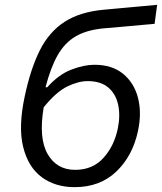

<svg xmlns="http://www.w3.org/2000/svg" viewBox="-20 -762 669 793"><path d="M288 11Q208.5 11 152.5 -30.2Q96.5 -71.5 75.8 -154.5Q55 -237.5 82 -363.5Q106 -477 144 -553.2Q182 -629.5 245.8 -671.2Q309.5 -713 410 -722Q422 -723 448.8 -725.5Q475.5 -728 508.5 -731Q541.5 -734 573.8 -737Q606 -740 629 -742L618.5 -663.5Q596.5 -661.5 565 -658.8Q533.5 -656 501.2 -653Q469 -650 444 -647.8Q419 -645.5 409.5 -645Q338 -638.5 292.5 -611.8Q247 -585 218 -533.8Q189 -482.5 168 -401.5H175Q222.5 -454.5 274.8 -474.5Q327 -494.5 370 -494.5Q442.5 -494.5 488 -457.5Q533.5 -420.5 549.8 -358.5Q566 -296.5 550 -221.5Q528 -118 460.5 -53.5Q393 11 288 11ZM342 -427Q304 -427 258.2 -405Q212.5 -383 160.5 -319Q139 -192 176.5 -126.2Q214 -60.5 290.5 -60.5Q362.5 -60.5 407 -109.5Q451.5 -158.5 466.5 -231Q477.5 -283.5 468.2 -328.2Q459 -373 427.8 -400Q396.5 -427 342 -427Z"/></svg>

Font: Commissioner
Style: Italic
Weight: 400
Italic angle: -12°
Designer: Kostas Bartsokas
Foundry: Kostas Bartsokas
Version: Version 1.000; ttfautohint (v1.8.3)